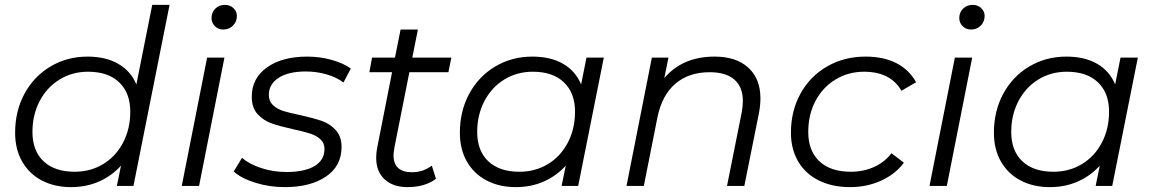

<svg xmlns="http://www.w3.org/2000/svg" viewBox="-20 -762 4730 787"><path d="M675 -742 527 0H459L476 -83Q438 -41 386 -18Q334 5 271 5Q204 5 152 -22Q100 -49 71 -99.5Q42 -150 42 -218Q42 -307 80.5 -378Q119 -449 187 -489.5Q255 -530 339 -530Q413 -530 464.5 -500.5Q516 -471 539 -416L604 -742ZM514 -304Q514 -381 468.5 -424.5Q423 -468 341 -468Q276 -468 224 -436Q172 -404 142.5 -347.5Q113 -291 113 -221Q113 -144 158.5 -101Q204 -58 286 -58Q351 -58 403 -89.5Q455 -121 484.5 -177.5Q514 -234 514 -304Z M829 -526H900L796 0H725ZM847 -688Q847 -711 862.5 -726.5Q878 -742 902 -742Q923 -742 937 -728.5Q951 -715 951 -697Q951 -673 935 -657Q919 -641 895 -641Q874 -641 860.5 -655Q847 -669 847 -688Z M938 -59 972 -115Q1002 -89 1051 -73Q1100 -57 1154 -57Q1229 -57 1269.5 -81.5Q1310 -106 1310 -151Q1310 -176 1293.5 -191Q1277 -206 1253 -214Q1229 -222 1183 -232Q1128 -244 1094 -256Q1060 -268 1036 -294Q1012 -320 1012 -366Q1012 -441 1074 -485.5Q1136 -530 1240 -530Q1291 -530 1339.5 -516.5Q1388 -503 1418 -481L1388 -424Q1358 -446 1317.5 -457.5Q1277 -469 1234 -469Q1162 -469 1122 -443Q1082 -417 1082 -373Q1082 -347 1099 -331Q1116 -315 1141.5 -307Q1167 -299 1211 -290Q1265 -278 1298.5 -266.5Q1332 -255 1356 -229Q1380 -203 1380 -159Q1380 -82 1316.5 -38.5Q1253 5 1147 5Q1084 5 1026.5 -13Q969 -31 938 -59Z M1597 -159Q1593 -135 1593 -126Q1593 -56 1669 -56Q1714 -56 1750 -83L1767 -29Q1722 5 1650 5Q1591 5 1556.5 -27Q1522 -59 1522 -115Q1522 -137 1526 -156L1587 -466H1494L1505 -526H1599L1622 -641H1693L1670 -526H1830L1818 -466H1658Z M2455 -526 2350 0H2282L2299 -83Q2261 -41 2209 -18Q2157 5 2094 5Q2027 5 1975 -22Q1923 -49 1894 -99.5Q1865 -150 1865 -218Q1865 -307 1903.5 -378Q1942 -449 2010 -489.5Q2078 -530 2162 -530Q2237 -530 2288 -500.5Q2339 -471 2362 -416L2384 -526ZM2337 -304Q2337 -381 2291.5 -424.5Q2246 -468 2164 -468Q2099 -468 2047 -436Q1995 -404 1965.5 -347.5Q1936 -291 1936 -221Q1936 -144 1981.5 -101Q2027 -58 2109 -58Q2174 -58 2226 -89.5Q2278 -121 2307.5 -177.5Q2337 -234 2337 -304Z M3097 -359Q3097 -331 3091 -299L3031 0H2960L3020 -300Q3025 -328 3025 -348Q3025 -405 2990.5 -435.5Q2956 -466 2889 -466Q2804 -466 2749 -419.5Q2694 -373 2675 -282L2619 0H2548L2652 -526H2720L2703 -442Q2778 -530 2909 -530Q2998 -530 3047.5 -484.5Q3097 -439 3097 -359Z M3222 -218Q3222 -307 3261 -378Q3300 -449 3370 -489.5Q3440 -530 3528 -530Q3601 -530 3653.5 -503.5Q3706 -477 3735 -425L3675 -390Q3630 -468 3522 -468Q3457 -468 3404.5 -436Q3352 -404 3322.5 -348Q3293 -292 3293 -221Q3293 -144 3338.5 -101Q3384 -58 3468 -58Q3519 -58 3562.5 -77.5Q3606 -97 3634 -134L3685 -95Q3650 -48 3591.5 -21.5Q3533 5 3465 5Q3391 5 3336 -22.5Q3281 -50 3251.5 -100.5Q3222 -151 3222 -218Z M3894 -526H3965L3861 0H3790ZM3912 -688Q3912 -711 3927.5 -726.5Q3943 -742 3967 -742Q3988 -742 4002 -728.5Q4016 -715 4016 -697Q4016 -673 4000 -657Q3984 -641 3960 -641Q3939 -641 3925.5 -655Q3912 -669 3912 -688Z M4644 -526 4539 0H4471L4488 -83Q4450 -41 4398 -18Q4346 5 4283 5Q4216 5 4164 -22Q4112 -49 4083 -99.5Q4054 -150 4054 -218Q4054 -307 4092.5 -378Q4131 -449 4199 -489.5Q4267 -530 4351 -530Q4426 -530 4477 -500.5Q4528 -471 4551 -416L4573 -526ZM4526 -304Q4526 -381 4480.5 -424.5Q4435 -468 4353 -468Q4288 -468 4236 -436Q4184 -404 4154.5 -347.5Q4125 -291 4125 -221Q4125 -144 4170.5 -101Q4216 -58 4298 -58Q4363 -58 4415 -89.5Q4467 -121 4496.5 -177.5Q4526 -234 4526 -304Z"/></svg>

Font: Idrija
Style: Italic
Weight: 400
Italic angle: -11.3°
Designer: Julieta Ulanovsky
Foundry: Julieta Ulanovsky
Version: Version 7.200